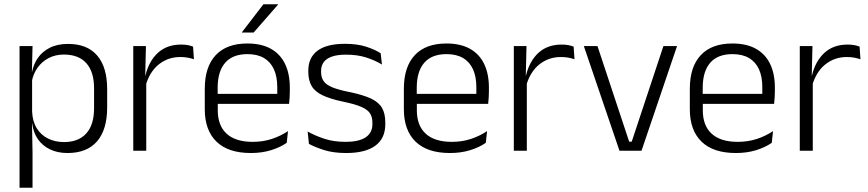

<svg xmlns="http://www.w3.org/2000/svg" viewBox="-20 -702 4042 894"><path d="M294.5 10.5Q248 10.5 212.8 -6.5Q177.5 -23.5 156.2 -54.2Q135 -85 130 -126.5H110L129.5 -183Q131.5 -136 151.5 -104.2Q171.5 -72.5 204.5 -56.5Q237.5 -40.5 278 -40.5Q345.5 -40.5 381.8 -80.8Q418 -121 418 -198V-291Q418 -367.5 382 -407.8Q346 -448 277.5 -448Q238 -448 206.8 -431.8Q175.5 -415.5 155.2 -387.2Q135 -359 128 -322L111.5 -366.5H129Q136 -403 156.5 -432.5Q177 -462 212.2 -479.8Q247.5 -497.5 297.5 -497.5Q386 -497.5 432.5 -443.5Q479 -389.5 479 -286.5V-202Q479 -98.5 432 -44Q385 10.5 294.5 10.5ZM71 172V-487.5H131.5L128.5 -366L129.5 -346V-139.5L129 -125.5L131.5 9V172Z M657.5 -301.5 642 -348 657 -350Q673 -417 715 -455.8Q757 -494.5 823.5 -494.5Q841 -494.5 855 -491.8Q869 -489 879 -485L883 -426Q870.5 -430.5 854.5 -433.5Q838.5 -436.5 819.5 -436.5Q762.5 -436.5 719.5 -402.2Q676.5 -368 657.5 -301.5ZM600.5 0V-487.5H659.5L656 -341L661 -336V0Z M1148 10.5Q1042.5 10.5 988 -42.5Q933.5 -95.5 933.5 -193.5V-288.5Q933.5 -390.5 984.2 -445Q1035 -499.5 1132 -499.5Q1197 -499.5 1241 -475Q1285 -450.5 1307.2 -404.5Q1329.5 -358.5 1329.5 -294V-276.5Q1329.5 -262 1328.5 -247.5Q1327.5 -233 1326 -218.5H1270Q1271 -240.5 1271 -260.2Q1271 -280 1271 -296.5Q1271 -345.5 1255.2 -379.8Q1239.5 -414 1208.8 -432Q1178 -450 1132 -450Q1063.5 -450 1028.5 -409.8Q993.5 -369.5 993.5 -293.5V-246L994 -238V-187.5Q994 -154 1003.8 -127Q1013.5 -100 1033.8 -80.8Q1054 -61.5 1084.8 -51.5Q1115.5 -41.5 1156.5 -41.5Q1204 -41.5 1244.8 -54.8Q1285.5 -68 1321 -91.5L1315 -37Q1284 -15.5 1241.5 -2.5Q1199 10.5 1148 10.5ZM965 -218.5V-265H1312.5V-218.5ZM1206.5 -682H1275V-681L1161 -550.5H1106.5V-552Z M1592 10.5Q1533 10.5 1490 -3Q1447 -16.5 1418.5 -32L1412.5 -89.5Q1448.5 -69.5 1491.5 -55.5Q1534.5 -41.5 1589.5 -41.5Q1650 -41.5 1682 -62.2Q1714 -83 1714 -124V-131Q1714 -157.5 1702.5 -174.8Q1691 -192 1661.5 -204.8Q1632 -217.5 1578 -228.5Q1516.5 -241.5 1481 -258.8Q1445.5 -276 1430.5 -302.5Q1415.5 -329 1415.5 -368V-373Q1415.5 -433.5 1458.2 -465.8Q1501 -498 1586.5 -498Q1643.5 -498 1685 -484.5Q1726.5 -471 1752.5 -454L1758.5 -401.5Q1726.5 -421 1685.5 -434.2Q1644.5 -447.5 1591.5 -447.5Q1551 -447.5 1525.2 -438.5Q1499.5 -429.5 1487.2 -412.5Q1475 -395.5 1475 -372.5V-368Q1475 -342 1486.5 -324.8Q1498 -307.5 1527 -295.5Q1556 -283.5 1607 -273.5Q1670 -260.5 1706.5 -243.5Q1743 -226.5 1758.5 -200Q1774 -173.5 1774 -132.5V-123.5Q1774 -57.5 1727.5 -23.5Q1681 10.5 1592 10.5Z M2075 10.5Q1969.5 10.5 1915 -42.5Q1860.5 -95.5 1860.5 -193.5V-288.5Q1860.5 -390.5 1911.2 -445Q1962 -499.5 2059 -499.5Q2124 -499.5 2168 -475Q2212 -450.5 2234.2 -404.5Q2256.5 -358.5 2256.5 -294V-276.5Q2256.5 -262 2255.5 -247.5Q2254.5 -233 2253 -218.5H2197Q2198 -240.5 2198 -260.2Q2198 -280 2198 -296.5Q2198 -345.5 2182.2 -379.8Q2166.5 -414 2135.8 -432Q2105 -450 2059 -450Q1990.5 -450 1955.5 -409.8Q1920.5 -369.5 1920.5 -293.5V-246L1921 -238V-187.5Q1921 -154 1930.8 -127Q1940.5 -100 1960.8 -80.8Q1981 -61.5 2011.8 -51.5Q2042.5 -41.5 2083.5 -41.5Q2131 -41.5 2171.8 -54.8Q2212.5 -68 2248 -91.5L2242 -37Q2211 -15.5 2168.5 -2.5Q2126 10.5 2075 10.5ZM1892 -218.5V-265H2239.5V-218.5Z M2429.5 -301.5 2414 -348 2429 -350Q2445 -417 2487 -455.8Q2529 -494.5 2595.5 -494.5Q2613 -494.5 2627 -491.8Q2641 -489 2651 -485L2655 -426Q2642.5 -430.5 2626.5 -433.5Q2610.5 -436.5 2591.5 -436.5Q2534.5 -436.5 2491.5 -402.2Q2448.5 -368 2429.5 -301.5ZM2372.5 0V-487.5H2431.5L2428 -341L2433 -336V0Z M2921.5 -42.5 3069 -487.5H3132.5L2967 0H2864.5L2698.5 -487.5H2762L2909.5 -42.5Z M3406.5 10.5Q3301 10.5 3246.5 -42.5Q3192 -95.5 3192 -193.5V-288.5Q3192 -390.5 3242.8 -445Q3293.5 -499.5 3390.5 -499.5Q3455.5 -499.5 3499.5 -475Q3543.5 -450.5 3565.8 -404.5Q3588 -358.5 3588 -294V-276.5Q3588 -262 3587 -247.5Q3586 -233 3584.5 -218.5H3528.5Q3529.5 -240.5 3529.5 -260.2Q3529.5 -280 3529.5 -296.5Q3529.5 -345.5 3513.8 -379.8Q3498 -414 3467.2 -432Q3436.5 -450 3390.5 -450Q3322 -450 3287 -409.8Q3252 -369.5 3252 -293.5V-246L3252.5 -238V-187.5Q3252.5 -154 3262.2 -127Q3272 -100 3292.2 -80.8Q3312.5 -61.5 3343.2 -51.5Q3374 -41.5 3415 -41.5Q3462.5 -41.5 3503.2 -54.8Q3544 -68 3579.5 -91.5L3573.5 -37Q3542.5 -15.5 3500 -2.5Q3457.5 10.5 3406.5 10.5ZM3223.5 -218.5V-265H3571V-218.5Z M3761 -301.5 3745.5 -348 3760.5 -350Q3776.5 -417 3818.5 -455.8Q3860.5 -494.5 3927 -494.5Q3944.5 -494.5 3958.5 -491.8Q3972.5 -489 3982.5 -485L3986.5 -426Q3974 -430.5 3958 -433.5Q3942 -436.5 3923 -436.5Q3866 -436.5 3823 -402.2Q3780 -368 3761 -301.5ZM3704 0V-487.5H3763L3759.5 -341L3764.5 -336V0Z"/></svg>

Font: Anek Telugu Light
Style: Regular
Weight: 300
Version: Version 1.003